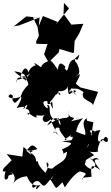

<svg xmlns="http://www.w3.org/2000/svg" viewBox="-31 -1272 770 1333"><path d="M132 -252 124 -185 15 -202 50 -160 12 -121C-43 -75 18 -66 15 -103C-19 -17 15 -12 27 -41C16 -68 87 -50 40 -78C55 -76 92 -43 56 6C106 -63 173 -38 153 -55C160 -47 177 35 254 12C260 -2 198 82 227 15C169 68 191 -33 240 -12C282 39 275 22 342 -56C301 -4 373 -10 306 -43C380 56 336 49 416 -18C391 -13 401 -15 419 29C476 -57 509 -76 523 -82C605 -63 537 -57 544 -25C525 -44 587 -40 605 -45C594 -134 607 -131 665 -92C652 -110 592 -178 657 -164C621 -199 602 -135 597 -179C608 -156 640 -134 627 -132C642 -143 616 -54 557 -132C577 -172 538 -145 622 -195C560 -251 582 -198 660 -223C624 -208 676 -309 666 -297C669 -272 701 -328 700 -322C732 -319 722 -253 678 -309C636 -246 647 -351 668 -367C605 -376 615 -298 589 -377C594 -355 581 -376 628 -362C553 -279 607 -285 572 -246C611 -320 609 -390 617 -423C537 -442 597 -432 565 -410C581 -371 587 -375 570 -451C523 -417 572 -369 560 -335C476 -357 464 -398 458 -319C521 -338 472 -366 545 -452C496 -434 457 -435 452 -421C531 -486 433 -420 447 -508C445 -435 449 -470 430 -453C427 -455 366 -454 296 -400C323 -454 385 -480 390 -403C354 -436 402 -480 354 -433C285 -481 336 -542 296 -544C324 -474 218 -588 305 -568C294 -586 291 -517 331 -568C339 -503 339 -503 315 -564C348 -591 337 -604 397 -656C308 -670 360 -651 390 -618C372 -598 379 -656 354 -639C376 -609 308 -637 309 -642C371 -579 397 -645 332 -663C328 -642 426 -617 438 -673C446 -625 438 -603 472 -632C540 -629 437 -676 503 -609C491 -615 423 -686 466 -639C413 -624 507 -672 434 -661C514 -650 495 -668 549 -633C520 -575 615 -571 614 -541L650 -634L527 -665L495 -691C572 -828 461 -698 509 -754C535 -766 505 -838 492 -843C487 -875 481 -854 520 -894C509 -836 491 -861 502 -862C431 -862 454 -780 428 -783C412 -826 388 -755 424 -807C404 -832 375 -852 371 -787C307 -888 302 -846 311 -856C320 -841 268 -849 254 -805C197 -846 202 -836 218 -818C218 -821 174 -807 168 -769C138 -843 116 -748 106 -730C163 -768 151 -693 68 -777C192 -762 123 -704 161 -737C144 -763 125 -738 153 -713C78 -761 87 -710 81 -695C84 -747 78 -686 178 -763C126 -706 162 -683 137 -737C198 -685 136 -620 175 -691C96 -623 137 -606 73 -557C32 -586 80 -604 43 -618C8 -602 41 -579 97 -595C116 -604 136 -606 84 -521C146 -542 159 -522 128 -517C156 -550 168 -553 147 -516C170 -517 184 -490 165 -474C146 -516 185 -462 225 -455C206 -489 250 -455 286 -477C242 -453 276 -395 321 -445C344 -361 385 -349 338 -352C349 -347 317 -382 388 -325C335 -363 350 -401 386 -381C369 -386 397 -339 433 -299C395 -298 438 -312 463 -337C445 -330 499 -329 458 -292C480 -298 479 -250 514 -329C503 -294 422 -295 399 -290C430 -281 524 -292 399 -234C429 -194 376 -191 434 -219C431 -145 377 -146 329 -99C336 -110 289 -83 293 -145C331 -133 268 -56 287 -70C201 -152 253 -154 220 -151C217 -220 152 -201 197 -223C125 -232 178 -238 184 -198C149 -226 154 -239 125 -194C185 -256 183 -287 229 -237L170 -221ZM198 -1152 230 -1084 239 -1024 220 -985 216 -1030 221 -968 299 -966 275 -895 301 -849 296 -829 377 -908 382 -932 479 -903 483 -916 487 -987 519 -1040 548 -1107 465 -1101 410 -1176 413 -1252 448 -1214 354 -1099 368 -1120 267 -1161 238 -1092 244 -1151 103 -1096 65 -1089 151 -1158 245 -1149Z"/></svg>

Font: Hussar Lance
Style: Regular
Weight: 700
Foundry: Cannot Into Space Fonts, PlusOne Fonts
Version: Version 2.27